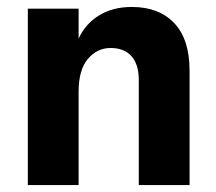

<svg xmlns="http://www.w3.org/2000/svg" viewBox="-20 -532 620 552"><path d="M525 0H379V-302Q379 -347 358 -370.5Q337 -394 298 -394Q259 -394 232.5 -362.5Q206 -331 206 -268V0H60V-507H206V-421Q225 -463 264.5 -487.5Q304 -512 359 -512Q437 -512 481 -465.5Q525 -419 525 -329Z"/></svg>

Font: Hind Vadodara
Style: Bold
Weight: 700
Designer: Hitesh Malaviya
Foundry: Indian Type Foundry
Version: Version 0.702;PS 1.0;hotconv 1.0.81;makeotf.lib2.5.63406